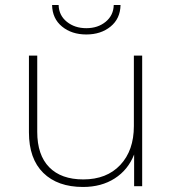

<svg xmlns="http://www.w3.org/2000/svg" viewBox="-20 -740 698 763"><path d="M545 -519V0H513V-126Q489 -65 436 -31Q383 3 310 3Q209 3 152 -53Q95 -109 95 -214V-519H128V-216Q128 -124 175.5 -75.5Q223 -27 311 -27Q404 -27 458 -84.5Q512 -142 512 -239V-519ZM187 -720H213Q214 -679 245.5 -653.5Q277 -628 323 -628Q369 -628 400 -653.5Q431 -679 432 -720H459Q458 -666 419.5 -634.5Q381 -603 323 -603Q265 -603 226.5 -634.5Q188 -666 187 -720Z"/></svg>

Font: Montserrat Alternates ExLight
Style: Regular
Weight: 275
Designer: Julieta Ulanovsky
Foundry: Julieta Ulanovsky
Version: Version 7.200